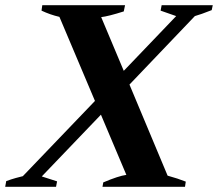

<svg xmlns="http://www.w3.org/2000/svg" viewBox="-62 -720 840 740"><path d="M758 -700 754 -681Q711 -664 689 -658L437 -394L584 -43Q624 -32 654 -20L651 0H333L336 -17Q395 -42 425 -46L327 -278L99 -40L158 -21L154 0H-42L-38 -22Q-19 -29 -1 -34Q17 -39 26 -41L304 -331L167 -655Q132 -663 98 -679L101 -700H420L415 -676Q355 -657 328 -654L415 -447L617 -658L557 -679L561 -700Z"/></svg>

Font: Trirong ExtraBold
Style: Italic
Weight: 800
Italic angle: -12°
Designer: Katatrad Team
Foundry: CadsonDemak
Version: Version 1.001